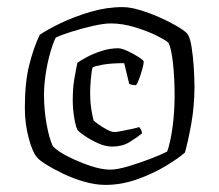

<svg xmlns="http://www.w3.org/2000/svg" viewBox="-20 -748 618 541"><path d="M277 -227Q249 -227 217.5 -236Q186 -245 158 -258.5Q130 -272 110 -284.5Q90 -297 84 -305Q72 -318 61 -358.5Q50 -399 50 -444Q50 -516 62.5 -565.5Q75 -615 92 -650Q114 -665 151.5 -683Q189 -701 234.5 -714.5Q280 -728 326 -728Q346 -728 373 -720Q400 -712 427.5 -700Q455 -688 476.5 -675.5Q498 -663 507 -654Q515 -645 519.5 -617.5Q524 -590 526 -558Q528 -526 528 -503Q528 -450 519 -399.5Q510 -349 501 -318Q484 -303 449 -281.5Q414 -260 368.5 -243.5Q323 -227 277 -227ZM290 -270Q310 -270 342 -279.5Q374 -289 405 -301Q436 -313 451 -321Q460 -345 466 -388.5Q472 -432 472 -479Q472 -527 467.5 -569Q463 -611 455 -627Q450 -633 423.5 -646.5Q397 -660 361 -671Q325 -682 292 -682Q273 -682 242 -675Q211 -668 181 -658.5Q151 -649 137 -642Q129 -626 121 -597.5Q113 -569 108.5 -538Q104 -507 104 -481Q104 -438 111.5 -397Q119 -356 129 -336Q142 -322 171.5 -307Q201 -292 233.5 -281Q266 -270 290 -270ZM296 -335Q277 -335 256 -344.5Q235 -354 219 -365Q203 -376 199 -381Q194 -388 189.5 -414Q185 -440 185 -465Q185 -499 189 -523Q193 -547 198 -571Q206 -577 224.5 -587Q243 -597 266.5 -604.5Q290 -612 313 -612Q323 -612 340 -604Q357 -596 371 -587Q385 -578 385 -574Q385 -568 381 -553.5Q377 -539 372 -525.5Q367 -512 363 -508Q351 -508 344 -512L330 -570Q294 -570 271 -566Q248 -562 241 -558Q238 -549 236 -526Q234 -503 234 -487Q234 -459 238 -436Q242 -413 244 -408Q246 -406 257 -398Q268 -390 281 -383Q294 -376 302 -376Q309 -376 324 -379Q339 -382 353 -385Q367 -388 372 -390Q374 -388 377 -383Q380 -378 380 -372Q364 -359 344 -347Q324 -335 296 -335Z"/></svg>

Font: Texturina 72pt
Style: Regular
Weight: 400
Designer: Guillermo Torres Carreño
Foundry: Omnibus-Type
Version: Version 1.002; ttfautohint (v1.8.3)